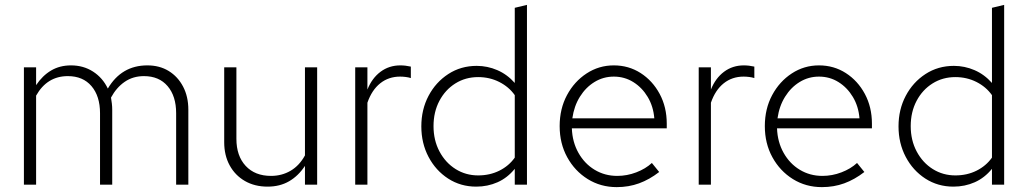

<svg xmlns="http://www.w3.org/2000/svg" viewBox="-20 -757 4214 787"><path d="M78 0V-481H128V-408Q154 -447 189.5 -468Q225 -489 271 -489Q322 -489 361.5 -463.5Q401 -438 422 -394Q478 -489 584 -489Q634 -489 671.5 -466Q709 -443 730.5 -402Q752 -361 752 -307V0H702V-293Q702 -363 667 -404Q632 -445 570 -445Q525 -445 491 -421.5Q457 -398 435 -357Q437 -345 438.5 -332.5Q440 -320 440 -307V0H390V-293Q390 -363 355 -404Q320 -445 258 -445Q173 -445 128 -365V0Z M1077 8Q1024 8 984 -15Q944 -38 921.5 -79Q899 -120 899 -174V-481H949V-188Q949 -118 987 -77Q1025 -36 1091 -36Q1135 -36 1171 -57Q1207 -78 1230 -120V-481H1280V0H1230V-77Q1203 -36 1165 -14Q1127 8 1077 8Z M1436 0V-481H1486V-390Q1505 -437 1540 -463Q1575 -489 1621 -489Q1642 -489 1664 -484V-437Q1655 -440 1643 -441.5Q1631 -443 1620 -443Q1573 -443 1538.5 -415.5Q1504 -388 1486 -336V0Z M1932 8Q1868 8 1817 -25Q1766 -58 1736.5 -114Q1707 -170 1707 -239Q1707 -308 1736.5 -364Q1766 -420 1817.5 -453.5Q1869 -487 1934 -487Q1978 -487 2018.5 -469.5Q2059 -452 2090 -417V-725L2140 -737V0H2090V-65Q2060 -28 2019.5 -10Q1979 8 1932 8ZM1940 -38Q1988 -38 2027 -57.5Q2066 -77 2090 -111V-367Q2066 -401 2026.5 -421Q1987 -441 1940 -441Q1888 -441 1846.5 -415Q1805 -389 1781 -343.5Q1757 -298 1757 -240Q1757 -182 1781.5 -136Q1806 -90 1847.5 -64Q1889 -38 1940 -38Z M2508 10Q2442 10 2389 -23Q2336 -56 2305 -112.5Q2274 -169 2274 -240Q2274 -311 2304 -367Q2334 -423 2384.5 -456Q2435 -489 2496 -489Q2557 -489 2606 -457.5Q2655 -426 2684 -372Q2713 -318 2713 -250V-231H2324Q2326 -175 2351 -130.5Q2376 -86 2417.5 -61Q2459 -36 2510 -36Q2550 -36 2588 -50.5Q2626 -65 2652 -89L2682 -52Q2642 -21 2599.5 -5.5Q2557 10 2508 10ZM2326 -272H2662Q2658 -321 2635 -359.5Q2612 -398 2576 -420.5Q2540 -443 2496 -443Q2453 -443 2417 -421Q2381 -399 2357 -360.5Q2333 -322 2326 -272Z M2844 0V-481H2894V-390Q2913 -437 2948 -463Q2983 -489 3029 -489Q3050 -489 3072 -484V-437Q3063 -440 3051 -441.5Q3039 -443 3028 -443Q2981 -443 2946.5 -415.5Q2912 -388 2894 -336V0Z M3349 10Q3283 10 3230 -23Q3177 -56 3146 -112.5Q3115 -169 3115 -240Q3115 -311 3145 -367Q3175 -423 3225.5 -456Q3276 -489 3337 -489Q3398 -489 3447 -457.5Q3496 -426 3525 -372Q3554 -318 3554 -250V-231H3165Q3167 -175 3192 -130.5Q3217 -86 3258.5 -61Q3300 -36 3351 -36Q3391 -36 3429 -50.5Q3467 -65 3493 -89L3523 -52Q3483 -21 3440.5 -5.5Q3398 10 3349 10ZM3167 -272H3503Q3499 -321 3476 -359.5Q3453 -398 3417 -420.5Q3381 -443 3337 -443Q3294 -443 3258 -421Q3222 -399 3198 -360.5Q3174 -322 3167 -272Z M3888 8Q3824 8 3773 -25Q3722 -58 3692.5 -114Q3663 -170 3663 -239Q3663 -308 3692.5 -364Q3722 -420 3773.5 -453.5Q3825 -487 3890 -487Q3934 -487 3974.5 -469.5Q4015 -452 4046 -417V-725L4096 -737V0H4046V-65Q4016 -28 3975.5 -10Q3935 8 3888 8ZM3896 -38Q3944 -38 3983 -57.5Q4022 -77 4046 -111V-367Q4022 -401 3982.5 -421Q3943 -441 3896 -441Q3844 -441 3802.5 -415Q3761 -389 3737 -343.5Q3713 -298 3713 -240Q3713 -182 3737.5 -136Q3762 -90 3803.5 -64Q3845 -38 3896 -38Z"/></svg>

Font: Red Hat Text Light
Style: Regular
Weight: 300
Designer: Pentagram, MCKL
Foundry: Pentagram, MCKL
Version: Version 1.023; ttfautohint (v1.8.3)